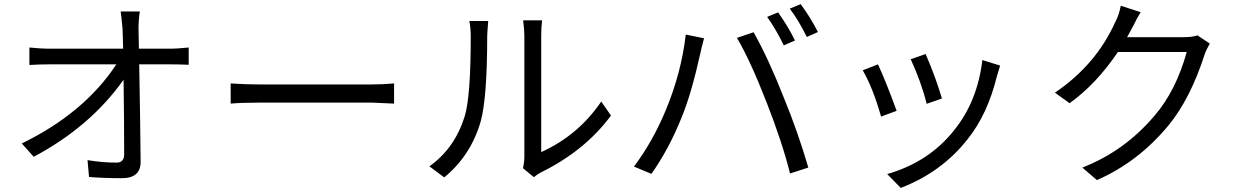

<svg xmlns="http://www.w3.org/2000/svg" viewBox="-20 -839 6040 934"><path d="M813 -602.1Q837.9 -602.1 897.9 -607.9V-523.9Q852.1 -525.9 815.9 -525.9H657.2Q662.1 -258.8 664.1 -51.8Q664.1 27.8 573.2 27.8Q486.8 27.8 413.1 22L405.8 -60.1Q478 -47.9 546.9 -47.9Q584 -47.9 584 -87.9Q584 -250 581.1 -451.2Q419.9 -223.1 144 -76.2L85.9 -141.1Q390.1 -289.1 545.9 -525.9H216.8Q169.9 -525.9 123 -522.9V-607.9Q181.2 -602.1 214.8 -602.1H579.1L576.2 -699.2Q569.8 -767.1 566.9 -783.2H660.2Q653.8 -741.2 653.8 -699.2L655.8 -602.1Z M1102.1 -433.1Q1176.8 -428.2 1241.2 -428.2H1789.1Q1841.8 -428.2 1897 -433.1V-335L1790 -339.8H1241.2Q1153.8 -339.8 1102.1 -335Z M2068.8 -29.8Q2191.9 -117.2 2240.2 -272Q2270 -366.2 2270 -664.1Q2270 -700.2 2263.2 -736.8H2355Q2350.1 -676.8 2350.1 -665Q2350.1 -365.2 2318.8 -250Q2272 -84 2141.1 23.9ZM2523.9 -21Q2530.8 -48.8 2530.8 -77.1V-666Q2530.8 -691.9 2524.9 -740.2H2617.2Q2612.8 -708 2612.8 -666V-99.1Q2793.9 -181.2 2904.8 -345.2L2952.1 -276.9Q2826.2 -106 2610.8 0Q2595.2 7.8 2577.1 22.9Z M3765.1 -778.8Q3813 -711.9 3847.2 -642.1L3793 -618.2Q3753.9 -698.2 3711.9 -756.8ZM3875 -818.8Q3919.9 -758.8 3959 -683.1L3904.8 -659.2Q3862.8 -744.1 3821.8 -796.9ZM3315.9 -670.9 3404.8 -652.8Q3391.1 -601.1 3387.2 -581.1Q3342.8 -380.9 3295.9 -268.1Q3234.9 -115.2 3148.9 6.8L3064 -28.8Q3153.8 -147.9 3217.8 -300.8Q3294.9 -485.8 3315.9 -670.9ZM3564.9 -654.8 3646 -682.1Q3719.2 -551.8 3792 -366.2Q3861.8 -196.8 3912.1 -23.9L3823.2 4.9Q3786.1 -144 3710 -338.9Q3628.9 -546.9 3564.9 -654.8Z M4482.9 -576.2Q4533.2 -459 4562 -359.9L4487.8 -334Q4461.9 -439 4410.2 -550.8ZM4845.2 -520 4830.1 -470.2Q4784.2 -283.2 4688 -163.1Q4562 -2 4361.8 75.2L4295.9 7.8Q4499 -50.8 4621.1 -205.1Q4734.9 -345.2 4758.8 -546.9ZM4251 -525.9Q4290 -441.9 4341.8 -299.8L4266.1 -272Q4226.1 -412.1 4176.8 -497.1Z M5865.2 -627Q5847.2 -596.2 5839.8 -573.2Q5770 -357.9 5665 -230Q5517.1 -50.8 5315.9 37.1L5245.1 -23.9Q5449.2 -103 5595.2 -274.9Q5700.2 -396 5752.9 -585.9H5418Q5313 -430.2 5183.1 -336.9L5111.8 -388.2Q5312 -523.9 5404.8 -731Q5422.9 -763.2 5432.1 -811L5528.8 -779.8Q5507.8 -745.1 5492.2 -711.9Q5467.8 -666 5462.9 -658.2H5740.2Q5780.8 -658.2 5805.2 -667Z"/></svg>

Font: Black Ops One [rus by aLiNcE]
Style: Regular
Weight: 400
Designer: James Grieshaber
Foundry: James Grieshaber
Version: Version 1.002;May 25, 2024;FontCreator 13.0.0.2680 64-bit